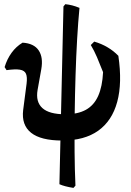

<svg xmlns="http://www.w3.org/2000/svg" viewBox="-20 -676 641 937"><path d="M283.5 9.8Q179.2 9.8 131.8 -28Q84.3 -65.7 93 -138.7L109.7 -267.5Q113.8 -300 106.7 -316.1Q99.7 -332.2 77.2 -335.9Q54.6 -339.6 12 -333.7L2.5 -348.5Q14.3 -387.8 36.6 -418.5Q58.8 -449.2 90.2 -467.8Q145.9 -464.2 168.8 -430Q191.7 -395.8 181.5 -338.3L163.4 -236.9Q153.4 -178.9 186.8 -148.6Q220.1 -118.3 298 -118.3Q359.6 -118.3 399.2 -140.2Q438.7 -162.1 459.1 -207.8Q479.5 -253.4 483 -323.8Q467.2 -364.4 453.4 -396.7Q439.5 -429.1 423.1 -456.3L439.9 -473Q475.9 -462.4 505.1 -445Q534.4 -427.7 557.6 -403.6Q577.1 -271.2 552 -178.7Q526.9 -86.3 459.5 -38.2Q392.2 9.8 283.5 9.8ZM338.4 241Q294.2 234 270 223L289.7 -644.6L298.9 -655.6Q316.8 -653.6 332.6 -649.6Q348.5 -645.6 367.9 -637.6Q361.4 -570.9 356.5 -486.5Q351.6 -402.2 348.7 -308.8Q345.7 -215.3 344.5 -119.9Q343.3 -24.5 344 64.8Q344.7 154.2 348.2 230Z"/></svg>

Font: Alegreya
Style: Regular
Weight: 400
Designer: Juan Pablo del Peral
Foundry: Huerta Tipografica
Version: Version 2.009